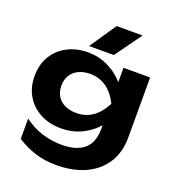

<svg xmlns="http://www.w3.org/2000/svg" viewBox="-171 -945 1147 1260"><g transform="rotate(20 402.5 -315.5)"><path d="M562 -143V-240L568 -263V-395L562 -416V-570H748V-152Q748 -46 699.5 28.5Q651 103 565 142Q479 181 365 181Q286 181 219.5 160.5Q153 140 88 99V-43Q149 3 216.5 23.5Q284 44 353 44Q454 44 508 -1.5Q562 -47 562 -143ZM310 -56Q230 -56 167 -89Q104 -122 68 -181.5Q32 -241 32 -321Q32 -401 68 -460.5Q104 -520 167 -553Q230 -586 310 -586Q370 -586 420 -567.5Q470 -549 509 -519Q548 -489 575 -453.5Q602 -418 616 -382.5Q630 -347 630 -319Q630 -282 608 -236.5Q586 -191 544.5 -150Q503 -109 444 -82.5Q385 -56 310 -56ZM372 -185Q434 -185 483 -218Q532 -251 568 -321Q532 -392 482.5 -425Q433 -458 372 -458Q325 -458 290.5 -441Q256 -424 237.5 -393.5Q219 -363 219 -321Q219 -280 237 -249.5Q255 -219 289.5 -202Q324 -185 372 -185ZM426 -812H607L474 -627H301Z"/></g></svg>

Font: Unbounded SemiBold
Style: Regular
Weight: 600
Designer: Luke Prowse, Jean-Baptiste Morizot, Fátima Lázaro, Florian Runge
Foundry: NaN
Version: Version 1.700